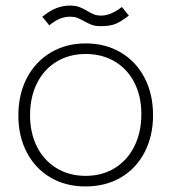

<svg xmlns="http://www.w3.org/2000/svg" viewBox="-20 -661 616 690"><path d="M46 -246Q46 -322 76.5 -380.5Q107 -439 162 -472Q217 -505 288 -505Q359 -505 414 -472.5Q469 -440 499.5 -381.5Q530 -323 530 -247Q530 -172 499.5 -113.5Q469 -55 414 -23Q359 9 287 9Q216 9 161.5 -23Q107 -55 76.5 -113Q46 -171 46 -246ZM488 -251Q488 -315 463 -364Q438 -413 392.5 -440Q347 -467 288 -467Q229 -467 183.5 -439.5Q138 -412 113 -362Q88 -312 88 -247Q88 -183 113 -133.5Q138 -84 183.5 -56.5Q229 -29 288 -29Q347 -29 392.5 -57Q438 -85 463 -135.5Q488 -186 488 -251ZM231 -641Q251 -641 264.5 -636Q278 -631 293 -622Q308 -613 318.5 -609Q329 -605 344 -605Q378 -605 418 -636L443 -605Q416 -584 396 -575.5Q376 -567 342 -567Q323 -567 310.5 -571.5Q298 -576 282 -585Q268 -593 257.5 -597Q247 -601 232 -601Q214 -601 197 -594.5Q180 -588 157 -570L132 -601Q161 -624 184.5 -632.5Q208 -641 231 -641Z"/></svg>

Font: Bellota Text Light
Style: Regular
Weight: 300
Designer: Kemie Guaida
Foundry: Kemie Guaida
Version: Version 4.001